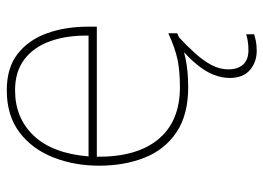

<svg xmlns="http://www.w3.org/2000/svg" viewBox="-128 -450 795 580"><g transform="rotate(-90 270.0 -160.5)"><path d="M350 131Q350 160 364.5 176Q379 192 408 192Q422 192 435 190Q448 188 456 185V209Q448 212 435 214.5Q422 217 406 217Q372 217 348 196.5Q324 176 324 135Q324 111 334 86Q344 61 366 34.5Q388 8 424 -22L449 -20Q421 6 398.5 31Q376 56 363 80.5Q350 105 350 131ZM287 -538Q355 -538 397 -505Q439 -472 459 -416.5Q479 -361 479 -291V-266H86Q85 -145 139 -80Q193 -15 296 -15Q344 -15 378.5 -22Q413 -29 459 -50V-23Q421 -6 382.5 2Q344 10 296 10Q213 10 160.5 -25Q108 -60 83.5 -121Q59 -182 59 -259Q59 -334 84 -397.5Q109 -461 159.5 -499.5Q210 -538 287 -538ZM287 -513Q203 -513 149.5 -456.5Q96 -400 87 -291H452Q453 -357 435 -407Q417 -457 380 -485Q343 -513 287 -513Z"/></g></svg>

Font: Noto Sans Khmer Thin
Style: Regular
Weight: 250
Version: Version 2.003